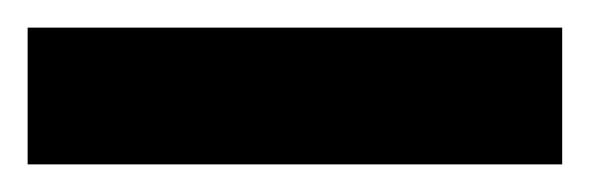

<svg xmlns="http://www.w3.org/2000/svg" viewBox="-20 61 427 139"><path d="M0 180V81H387V180Z"/></svg>

Font: Saira SemiExpanded SemiBold
Style: Regular
Weight: 600
Width: 6
Designer: Hector Gatti with collaboration of the Omnibus-Type team
Foundry: Omnibus-Type
Version: Version 1.101